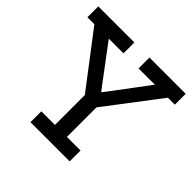

<svg xmlns="http://www.w3.org/2000/svg" viewBox="-186 -932 1112 1112"><g transform="rotate(45 370.5 -376.0)"><path d="M671.5 -663 413 -323.5H328.5L69.5 -663H12.5V-752H308V-663H187.5L400.5 -379L322.5 -414.5H416.5L352 -379L565 -663H431.5V-752H728.5V-663ZM418.5 -395.5V-89H530V0H209V-89H320.5V-395.5Z"/></g></svg>

Font: Hepta Slab Medium
Style: Regular
Weight: 500
Designer: Michael LaGattuta
Foundry: Michael LaGattuta
Version: Version 1.102